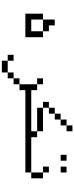

<svg xmlns="http://www.w3.org/2000/svg" viewBox="605 -1333 790 2040"><g transform="rotate(90 1000.0 -313.0)"><path d="M125 -375V-187.5H375V-375H312.5Q312.5 -375 312.5 -250H187.5Q187.5 -250 187.5 -375ZM187.5 -375H312.5V-437.5H250V-500H187.5Q187.5 -500 187.5 -375Z M1000 -187.5V-250H937.5V-312.5H875V-125H812.5V-62.5H750V0H625V62.5H750V0H812.5V-62.5H875V-125H937.5V-187.5ZM625 0V-62.5H562.5V0ZM875 -312.5V-375H812.5V-312.5Z M1500 -187.5V-250H1437.5V-312.5H1375V-250H1000V-187.5ZM1375 -625V-687.5H1312.5V-625H1250V-562.5H1187.5V-500H1125V-437.5H1062.5V-375H1125V-312.5H1375V-375H1125V-437.5H1187.5V-500H1250V-562.5H1312.5V-625Z M1687.5 -562.5V-625H1625V-562.5ZM1812.5 -562.5V-625H1750V-562.5ZM1812.5 -250H1500V-187.5H1812.5ZM1812.5 -250H1875Q1875 -250 1875 -375H1812.5Q1812.5 -375 1812.5 -250ZM1812.5 -375V-437.5H1750V-375Z"/></g></svg>

Font: BFUnifontExMono
Style: Regular
Weight: 500
Version: Version 15.0.06